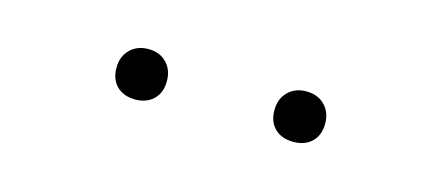

<svg xmlns="http://www.w3.org/2000/svg" viewBox="-24 -842 606 263"><g transform="rotate(15 278.5 -711.0)"><path d="M130.5 -711Q130.5 -727 140.5 -737Q150.5 -747 166.5 -747Q182.5 -747 192.2 -737Q202 -727 202 -711Q202 -694.5 192.2 -685Q182.5 -675.5 166.5 -675.5Q150 -675.5 140.2 -685Q130.5 -694.5 130.5 -711ZM354.5 -711Q354.5 -727 364.5 -737Q374.5 -747 390.5 -747Q406.5 -747 416.5 -737Q426.5 -727 426.5 -711Q426.5 -694.5 416.8 -685Q407 -675.5 390.5 -675.5Q374 -675.5 364.2 -685Q354.5 -694.5 354.5 -711Z"/></g></svg>

Font: Encode Sans Semi Expanded ExLight
Style: Regular
Weight: 275
Width: 6
Designer: Multiple Designers
Foundry: Impallari Type
Version: Version 2.000